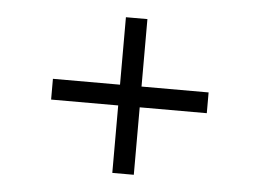

<svg xmlns="http://www.w3.org/2000/svg" viewBox="-39 -608 698 516"><g transform="rotate(5 310.0 -350.0)"><path d="M339 -140H281V-322H100V-378H281V-560H339V-378H520V-322H339Z"/></g></svg>

Font: Space Grotesk Variable Light
Style: Regular
Weight: 300
Designer: Florian Karsten
Foundry: Florian Karsten
Version: Version 2.000